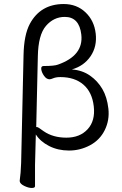

<svg xmlns="http://www.w3.org/2000/svg" viewBox="-20 -732 605 954"><path d="M154 193Q154 202 138 202Q122 202 101 192Q80 182 78 169V165Q83 132 85 78L97 -459Q99 -558 128 -613Q181 -712 297 -712Q361 -712 404.5 -671Q448 -630 455.5 -565.5Q463 -501 430 -452.5Q397 -404 337 -387Q389 -383 427 -356.5Q465 -330 488.5 -290Q512 -250 518.5 -192.5Q525 -135 500.5 -85.5Q476 -36 427 -10Q378 16 323 16Q268 16 224 -6.5Q180 -29 158 -64L154 88ZM197 -80Q243 -48 310 -48Q377 -48 415.5 -90Q454 -132 446 -203Q438 -274 394.5 -311.5Q351 -349 280 -349Q259 -349 245.5 -343.5Q232 -338 227 -338Q211 -338 199 -355Q187 -372 185 -388Q183 -404 197 -404Q250 -404 268 -411Q396 -456 384 -560Q374 -648 302 -648Q247 -648 208.5 -603.5Q170 -559 168 -452L160 -100L162 -101Q167 -101 173.5 -96.5Q180 -92 197 -80Z"/></svg>

Font: LXGW WenKai TC
Style: Regular
Weight: 400
Designer: LXGW / Fontworks Inc.
Foundry: LXGW / Fontworks Inc.
Version: Version 1.330